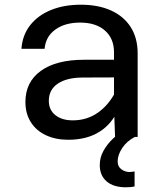

<svg xmlns="http://www.w3.org/2000/svg" viewBox="-20 -582 690 816"><path d="M469 0 464.5 -125V-360Q464.5 -418.5 426 -452.2Q387.5 -486 320.5 -486Q256 -486 215 -456.2Q174 -426.5 169.5 -374.5H71Q75.5 -433.5 108.5 -475.2Q141.5 -517 196.8 -539.5Q252 -562 323.5 -562Q397.5 -562 451.8 -537.5Q506 -513 535.5 -466.8Q565 -420.5 565 -355V0ZM270 12Q216 12 174.8 -7.5Q133.5 -27 110.8 -63.2Q88 -99.5 88 -148.5Q88 -233.5 153.5 -280.8Q219 -328 336.5 -328H478V-253L332.5 -252.5Q264.5 -252.5 226 -226.8Q187.5 -201 187.5 -153.5Q187.5 -115 215.2 -92.8Q243 -70.5 289.5 -70.5Q349.5 -70.5 396 -103.2Q442.5 -136 471.5 -193L483 -119Q456.5 -55.5 402.5 -21.8Q348.5 12 270 12ZM552 210.5Q544.5 212 536.5 213Q528.5 214 515.5 214Q462 214 433 188.8Q404 163.5 404 119.5Q404 87 420 58.5Q436 30 460.5 7Q485 -16 510 -30L553 0Q518.5 18 499.2 47.5Q480 77 480 104Q480 126 495.8 137.5Q511.5 149 530.5 149Q536.5 149 541.2 148.2Q546 147.5 552 146.5Z"/></svg>

Font: Azeret Mono Thin
Style: Regular
Weight: 100
Designer: Martin Vácha
Foundry: Displaay
Version: Version 1.002